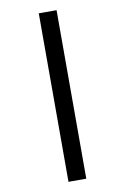

<svg xmlns="http://www.w3.org/2000/svg" viewBox="-103 -882 706 1084"><g transform="rotate(-10 250.0 -340.0)"><path d="M199 143V-823H301V143Z"/></g></svg>

Font: Iosevka SS04 Semibold Oblique
Style: Regular
Weight: 600
Italic angle: -9°
Monospace: yes
Designer: Belleve Invis
Foundry: Belleve Invis
Version: Version 19.0.0; ttfautohint (v1.8.4)